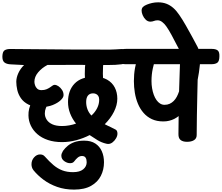

<svg xmlns="http://www.w3.org/2000/svg" viewBox="-92 -1176 1866 1615"><path d="M818.9 34.8Q815.3 34.8 811.2 34.3Q807 33.8 802.4 32.8Q762.2 23.4 728.1 2.8Q694 -17.9 662.1 -39.8Q609.7 -12.8 549.9 3.3Q490.1 19.3 430 19.3Q363.3 19.3 310.9 1.6Q258.4 -16.1 222.4 -47.5Q186.4 -78.9 167.3 -119.3Q148.2 -159.8 147.4 -204.4Q146.4 -233.1 153.3 -261.6Q160.1 -290 174.7 -316.3L320.2 -311.2Q303 -290.8 294.1 -268.3Q285.1 -245.8 285.1 -222.2Q285.1 -193.8 300.8 -169.2Q316.6 -144.7 348.4 -130.3Q380.3 -115.9 430 -115.9Q460.7 -115.9 491.2 -121.6Q521.8 -127.2 547.6 -136.4Q515.4 -176.2 497.8 -222.1Q480.1 -267.9 480.1 -317.9Q480.1 -414.8 534.8 -472.2Q589.6 -529.6 695.1 -530.6Q763.8 -531.3 807.7 -506.7Q851.7 -482 873.2 -440.3Q894.8 -398.6 894.8 -345.9Q894.8 -292.1 866.5 -235.9Q838.2 -179.8 789.2 -131.1Q802.8 -124.2 815.5 -117.9Q828.2 -111.6 841.2 -105.8Q865.3 -94.3 880.6 -85.9Q895.9 -77.4 895.9 -51.8Q895.9 -33.2 884.4 -13.1Q873 7.1 855.3 20.9Q837.7 34.8 818.9 34.8ZM254.7 -275.6Q188.8 -275.6 147.4 -296.5Q106.1 -317.4 83.7 -350.3Q61.2 -383.1 53.1 -420.1Q45 -457 45 -488.2Q45 -522.3 61.8 -559.9Q78.6 -597.4 110.3 -628.9L-3.4 -634.8Q-37.2 -636.6 -55.1 -651Q-73 -665.4 -72 -703.8Q-70.2 -743.1 -52.4 -753.5Q-34.7 -763.9 -7 -763.9L600.4 -758.8L584.9 -630.4L307.4 -629.7Q260 -604.8 228.7 -567.4Q197.4 -530 197.4 -488.2Q197.4 -475.7 202.6 -459.2Q207.7 -442.7 220.7 -430.3Q233.8 -417.9 257.2 -417.9Q280.8 -417.9 297.8 -424.7Q314.8 -431.6 327.3 -440.1Q339.9 -448.7 349.3 -455.5Q358.7 -462.3 367.2 -462.3Q382.4 -462.3 399.7 -450.8Q417 -439.2 429.8 -419.6Q442.7 -399.9 442.7 -375.8Q442.7 -356 418.1 -332.8Q393.4 -309.6 351.3 -292.6Q309.1 -275.6 254.7 -275.6ZM676.9 -204.1Q707.3 -231.4 724.8 -265.7Q742.3 -299.9 742.3 -337.2Q742.3 -356.7 735 -368.3Q727.7 -380 716.1 -385.4Q704.6 -390.8 690.8 -390.8Q663.2 -390.8 648 -372.6Q632.8 -354.3 632.8 -317.9Q632.8 -285.9 643.6 -256.9Q654.4 -227.9 676.9 -204.1ZM628.9 -426.3Q621.9 -495.9 621.2 -552.6Q620.6 -609.3 628.4 -664.3L781.1 -668.4Q772.2 -616.2 773.3 -556.6Q774.3 -496.9 781.3 -426.6ZM826.1 -629.4Q809.7 -629.4 778.1 -629.4Q746.6 -629.4 709.3 -629.4Q672 -629.4 638.4 -629.6Q604.9 -629.7 584.2 -630.4Q550.4 -632.2 532.6 -646.7Q514.7 -661.1 515.7 -699.4Q517.4 -738.8 535.2 -749.2Q553 -759.6 580.7 -759.6Q629.1 -759.6 668.4 -759.6Q707.8 -759.6 745.6 -759.1Q783.4 -758.6 825.7 -758.6Q854 -758.6 878.7 -760.6Q903.3 -762.6 930.8 -763.6Q963.6 -764.3 980.2 -751.8Q996.8 -739.2 996.8 -700.7Q996.8 -674 989.6 -660.9Q982.3 -647.9 967.2 -643.3Q952.1 -638.8 928.2 -635.2Q899 -631.7 877.6 -630.6Q856.2 -629.4 826.1 -629.4Z M530.8 418.8Q452.9 418.8 388.3 395.9Q323.7 373 273.7 335.6Q223.8 298.1 189.7 256Q179.7 242.9 176.3 230.3Q172.9 217.7 172.9 205.8Q172.9 171.8 195 147.4Q217.1 123 244.8 123Q255.7 123 266.1 126.7Q276.4 130.3 285.7 141.1Q323.1 183.2 357.9 212.7Q392.8 242.1 432.2 257.1Q471.7 272.1 522.1 272.1Q578.6 272.1 607.8 248.2Q637.1 224.2 637.1 188.8Q637.1 164.7 628.1 150.4Q619 136.2 598 136.2Q577.9 136.2 562.2 149.2Q546.4 162.2 532.6 181Q525.8 189.8 517.2 193.2Q508.6 196.6 497.4 196.6Q472.6 196.6 448.3 179.1Q424 161.6 424 133.1Q424 124.2 427.6 114.3Q431.1 104.3 438.1 92.8Q455.4 68.7 479.2 49.3Q503 30 536.4 18.6Q569.9 7.1 616.1 7.1Q672.6 7.1 709.3 30.9Q746 54.7 764.3 95.9Q782.7 137.2 782.7 188.8Q782.7 251.2 756.3 303.3Q730 355.4 674.3 387.1Q618.7 418.8 530.8 418.8Z M1481.1 16.8Q1446.3 16.8 1427.3 1.8Q1408.2 -13.1 1409 -48.9Q1409.8 -86.7 1409.8 -124.3Q1409.8 -162 1410.6 -199.6Q1393.7 -185.9 1373.4 -175.7Q1353.1 -165.6 1330.3 -160.1Q1307.6 -154.6 1281.6 -154.6Q1226.7 -154.6 1185.7 -173.7Q1144.8 -192.9 1115.7 -226.2Q1086.6 -259.4 1068.5 -302.8Q1050.4 -346.1 1042.3 -395.2Q1034.2 -444.3 1034.2 -493.7Q1034.2 -551.8 1043.6 -603.9Q1052.9 -656 1067.2 -693.6Q1078.7 -720.7 1096.9 -736.4Q1115.2 -752.1 1150.6 -752.1Q1192.2 -752.1 1209.5 -735.2Q1226.8 -718.2 1217.1 -688.6Q1204.6 -650 1193.4 -600.3Q1182.3 -550.6 1182.3 -493.7Q1182.3 -462.7 1187.4 -433.1Q1192.4 -403.6 1201.7 -378.3Q1211 -353.1 1224.3 -334.3Q1237.7 -315.4 1254.8 -304.9Q1271.9 -294.3 1291.8 -294.3Q1316 -294.3 1334.9 -302.9Q1353.8 -311.4 1369.1 -326.7Q1384.3 -341.9 1395.2 -362.4Q1406.1 -383 1414.3 -407.8Q1417.1 -488.7 1419.5 -570.3Q1421.9 -651.9 1425.1 -733.7L1597.3 -733.4Q1594.6 -688 1588.9 -628.2Q1583.2 -568.3 1570.6 -505.2Q1569.6 -473.2 1569.1 -440.6Q1568.6 -407.9 1567.6 -375.1Q1565.8 -289.9 1564.2 -205.6Q1562.7 -121.3 1562.4 -40Q1562.4 -11.3 1540.4 2.7Q1518.4 16.8 1481.1 16.8ZM964.6 -635.9Q930.8 -635.9 912.9 -651.1Q895 -666.3 896 -704.7Q897.8 -744 916.8 -754.4Q935.9 -764.8 968.9 -764.8H1689.2Q1723 -764.8 1739.1 -751.8Q1755.2 -738.9 1753.4 -700.3Q1752.7 -660.2 1735.7 -648.1Q1718.7 -635.9 1684.9 -635.9Z M1495.1 -680.1Q1473.6 -680.1 1460.7 -690.3Q1447.9 -700.4 1434.7 -722.8Q1418.3 -752.7 1396.5 -794.9Q1374.7 -837.1 1351.8 -880Q1329 -922.9 1307.1 -953.9Q1294.2 -973.2 1273.7 -989.8Q1253.2 -1006.3 1232.1 -1005Q1216.7 -1005.2 1203.7 -999.9Q1190.8 -994.6 1174 -993.8Q1151.1 -993.8 1134.1 -1010.2Q1117.1 -1026.6 1108.1 -1048.3Q1099.1 -1070 1099.1 -1086.2Q1099.1 -1106.2 1110.4 -1117.4Q1121.7 -1128.7 1144 -1137.6Q1163.8 -1145.6 1187.5 -1151Q1211.2 -1156.4 1238.4 -1156.4Q1276.7 -1156.4 1307.8 -1144.5Q1338.9 -1132.6 1365.6 -1109.2Q1392.3 -1085.8 1415.8 -1050.7Q1443 -1011.6 1470.7 -962.7Q1498.3 -913.8 1524.5 -866.1Q1550.7 -818.3 1570.3 -780.6Q1579.2 -765.3 1579.2 -747.9Q1579.2 -729.3 1566.4 -713.7Q1553.6 -698.1 1534.5 -689.1Q1515.4 -680.1 1495.1 -680.1Z"/></svg>

Font: Playpen Sans Deva
Style: Regular
Weight: 400
Designer: Pooja Saxena, Gunjan Panchal, Laura Meseguer, Veronika Burian, José Scaglione
Foundry: TypeTogether
Version: Version 2.000